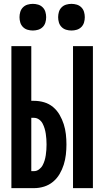

<svg xmlns="http://www.w3.org/2000/svg" viewBox="-20 -974 540 994"><path d="M358 0V-735H461V0ZM39 0V-735H142V-452H156Q183 -452 208.5 -444.5Q234 -437 254.5 -420Q275 -403 288.5 -379.5Q302 -356 310 -331Q318 -306 321 -279.5Q324 -253 324 -226Q324 -200 321 -173.5Q318 -147 310 -121.5Q302 -96 288.5 -73Q275 -50 254.5 -33Q234 -16 208.5 -8Q183 0 156 0ZM142 -88H156Q170 -88 182 -97Q194 -106 200.5 -118Q207 -130 211 -143.5Q215 -157 217 -170.5Q219 -184 220 -198Q221 -212 221 -226Q221 -240 220 -254Q219 -268 217 -281.5Q215 -295 211 -308.5Q207 -322 200.5 -334.5Q194 -347 182 -355.5Q170 -364 156 -364H142ZM350 -816Q336 -816 322.5 -820Q309 -824 299 -834Q289 -844 285 -857.5Q281 -871 281 -885Q281 -899 285 -912.5Q289 -926 299 -936Q309 -946 322.5 -950Q336 -954 350 -954Q364 -954 377.5 -950Q391 -946 401 -936Q411 -926 415 -912.5Q419 -899 419 -885Q419 -871 415 -857.5Q411 -844 401 -834Q391 -824 377.5 -820Q364 -816 350 -816ZM150 -816Q136 -816 122.5 -820Q109 -824 99 -834Q89 -844 85 -857.5Q81 -871 81 -885Q81 -899 85 -912.5Q89 -926 99 -936Q109 -946 122.5 -950Q136 -954 150 -954Q164 -954 177.5 -950Q191 -946 201 -936Q211 -926 215 -912.5Q219 -899 219 -885Q219 -871 215 -857.5Q211 -844 201 -834Q191 -824 177.5 -820Q164 -816 150 -816Z"/></svg>

Font: Iosevka Custom
Style: Bold
Weight: 700
Monospace: yes
Designer: Belleve Invis
Foundry: Belleve Invis
Version: Version 30.3.3; ttfautohint (v1.8.3)